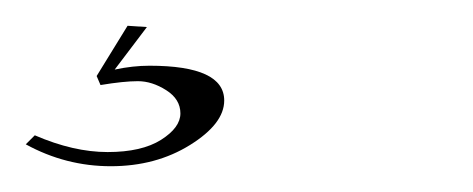

<svg xmlns="http://www.w3.org/2000/svg" viewBox="-93 -4 367 149"><path d="M-18 55 6 16 21 17 -4 50Q10 47 23 47Q81 47 81 74Q81 92 54.5 108.5Q28 125 -7 125Q-42 125 -73 108L-66 101Q-36 114 -9.5 114Q17 114 32 104.5Q47 95 47 84Q47 73 36 66Q25 59 14 59Q3 59 -15 62Z"/></svg>

Font: Monsieur La Doulaise
Style: Regular
Weight: 400
Designer: Alejandro Paul
Foundry: Alejandro Paul
Version: Version 1.000